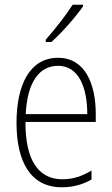

<svg xmlns="http://www.w3.org/2000/svg" viewBox="-20 -784 475 814"><path d="M332 -757V-764H288C257 -716 217 -665 174 -616V-606H198C241 -644 300 -711 332 -757ZM226 -539C108 -539 50 -427 50 -263C50 -98 110 10 242 10C291 10 331 -2 368 -23V-61C324 -35 288 -24 244 -24C140 -24 87 -110 88 -267H386V-300C386 -428 341 -539 226 -539ZM226 -505C313 -505 350 -415 350 -300H89C96 -437 147 -505 226 -505Z"/></svg>

Font: Noto Sans Gurmukhi UI Condensed ExtraLight
Style: Regular
Weight: 200
Width: 3
Designer: Jelle Bosma - Monotype Design Team
Foundry: Monotype Imaging Inc.
Version: Version 2.004